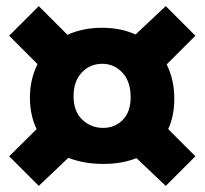

<svg xmlns="http://www.w3.org/2000/svg" viewBox="-20 -588 670 629"><path d="M107 21 10 -76 100 -165Q78 -211 78 -268Q78 -328 103 -378L10 -471L107 -568L201 -474Q252 -497 314 -497Q345 -497 372.5 -491.5Q400 -486 424 -475L523 -568L620 -471L526 -377Q551 -327 551 -265Q551 -208 531 -165L620 -76L523 21L427 -70Q380 -51 318 -51Q255 -51 204 -71ZM318 -169Q356 -169 382 -195Q408 -221 408 -270Q408 -321 381 -350Q354 -379 315 -379Q275 -379 248 -350.5Q221 -322 221 -273Q221 -223 249.5 -196Q278 -169 318 -169Z"/></svg>

Font: Braah One
Style: Regular
Weight: 400
Designer: Ashish Kumar
Foundry: Ashish Kumar
Version: Version 1.001; ttfautohint (v1.8.4.7-5d5b);gftools[0.9.29]